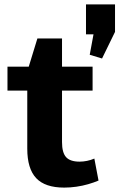

<svg xmlns="http://www.w3.org/2000/svg" viewBox="-20 -843 543 873"><path d="M272 10Q185 10 144.5 -33Q104 -76 104 -167V-518L150 -668H262V-197Q262 -149 280.5 -128.5Q299 -108 342 -108Q358 -108 375.5 -111.5Q393 -115 409 -122L428 -22Q407 -13 381 -5.5Q355 2 327 6Q299 10 272 10ZM14 -540H401V-431H14ZM503 -823V-698L444 -577L388 -594L422 -778L462 -687H371V-823Z"/></svg>

Font: Pathway Extreme 28pt
Style: Bold
Weight: 700
Designer: Eduardo Rodriguez Tunni
Foundry: Eduardo Rodriguez Tunni
Version: Version 1.001;gftools[0.9.26]